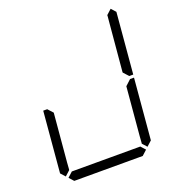

<svg xmlns="http://www.w3.org/2000/svg" viewBox="-164 -1091 1145 1228"><g transform="rotate(-20 408.0 -477.5)"><path d="M124 -76 90 -45 62 -76 98 -490H125L157 -455L128 -125L125 -83ZM631 -31 597 0H131L103 -31L137 -62H158H339H401H582H603ZM692 -924 726 -955 754 -924 718 -510H691L659 -545V-550L688 -875L692 -918ZM680 -76 646 -45 618 -76 619 -83 622 -125 651 -455 689 -490H716Z"/></g></svg>

Font: DSEG14 Classic
Style: Light Italic
Weight: 300
Designer: Keshikan(Twitter:@keshinomi_88pro)
Version: Version 0.46